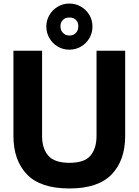

<svg xmlns="http://www.w3.org/2000/svg" viewBox="-20 -1050 785 1086"><path d="M56 -281V-763H218V-281Q218 -210 253 -169.5Q288 -129 373 -129Q457 -129 491.5 -169.5Q526 -210 526 -281V-763H688V-281Q688 -143 611.5 -63.5Q535 16 373 16Q209 16 132.5 -63.5Q56 -143 56 -281ZM242 -900Q242 -935 259.5 -965Q277 -995 307 -1012.5Q337 -1030 372 -1030Q408 -1030 438 -1012.5Q468 -995 485.5 -965.5Q503 -936 503 -900Q503 -864 485.5 -834Q468 -804 438 -786.5Q408 -769 372 -769Q336 -769 306 -787Q276 -805 259 -835Q242 -865 242 -900ZM423 -902Q423 -924 409.5 -937.5Q396 -951 372 -951Q349 -951 335.5 -937Q322 -923 322 -902Q322 -878 336.5 -863.5Q351 -849 372 -849Q395 -849 409 -863.5Q423 -878 423 -902Z"/></svg>

Font: Open Sauce One ExtraBold
Style: Regular
Weight: 800
Designer: Alfredo Marco Pradil
Foundry: Creative Sauce Fz LLC
Version: Version 1.477